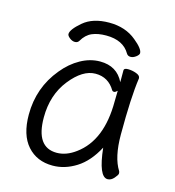

<svg xmlns="http://www.w3.org/2000/svg" viewBox="-103 -751 781 857"><g transform="rotate(15 287.5 -323.0)"><path d="M217 18Q144 18 100 -31.5Q56 -81 56 -175Q56 -300 134 -394Q169 -437 213 -461.5Q257 -486 303 -486Q381 -486 413 -420V-475Q413 -485 432 -485Q451 -485 470 -478Q489 -471 489 -459V-457Q476 -368 476 -195Q476 -90 511 -35Q513 -31 513 -24.5Q513 -18 499.5 -2.5Q486 13 470 13Q429 13 415 -118Q378 -48 325.5 -15Q273 18 217 18ZM220 -42Q264 -42 307 -74Q411 -150 411 -330Q411 -355 412 -380Q403 -371 397 -371Q391 -371 388 -375Q357 -428 297.5 -428Q238 -428 181 -356Q124 -284 124 -180Q124 -42 220 -42ZM189 -551Q183 -541 170.5 -541Q158 -541 146 -550.5Q134 -560 134 -568Q134 -589 178 -626.5Q222 -664 297.5 -664Q373 -664 423 -622Q465 -588 465 -568Q465 -560 452.5 -550.5Q440 -541 427.5 -541Q415 -541 409 -551Q378 -605 299 -605Q261 -605 234 -593.5Q207 -582 189 -551Z"/></g></svg>

Font: LXGW Bright TC
Style: Regular
Weight: 400
Designer: Christian Thalmann (Catharsis Fonts)
Foundry: LXGW / Christian Thalmann (Catharsis Fonts) / Fontworks Inc.
Version: Version 5.501